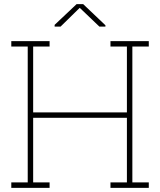

<svg xmlns="http://www.w3.org/2000/svg" viewBox="-20 -910 775 930"><path d="M34.7 0V-26.4H114.3V-684.6H34.7V-710.9H220.2V-684.6H140.6V-365.7H594.7V-684.6H515.1V-710.9H594.7H621.1H700.7V-684.6H621.1V-26.4H700.7V0H515.1V-26.4H594.7V-339.4H140.6V-26.4H220.2V0ZM244.6 -781.2V-789.6L351.1 -890.1H382.8L490.7 -787.6V-781.2H461.4L366.2 -872.1L273.4 -781.2Z"/></svg>

Font: Roboto Slab LO Thin
Style: Regular
Weight: 250
Designer: Google
Version: Version 2.00;September 28, 2018;FontCreator 11.5.0.2427 64-b